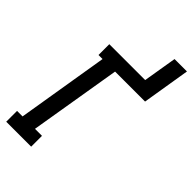

<svg xmlns="http://www.w3.org/2000/svg" viewBox="-281 -1022 1105 1105"><g transform="rotate(45 271.0 -470.0)"><path d="M11 0V-88H56L148 -647H115V-735H407L441 -940H542L494 -647H250L157 -88H214V0Z"/></g></svg>

Font: Iosevka Slab Semibold
Style: Italic
Weight: 600
Italic angle: -9°
Monospace: yes
Designer: Belleve Invis
Foundry: Belleve Invis
Version: Version 11.1.1; ttfautohint (v1.8.3)